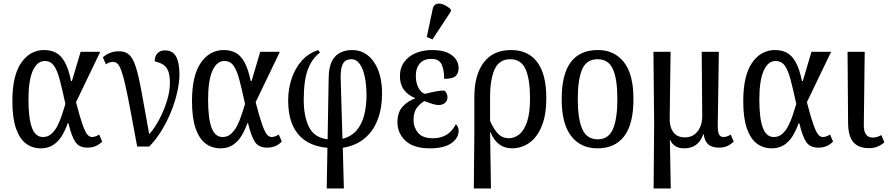

<svg xmlns="http://www.w3.org/2000/svg" viewBox="-20 -829 5026 1086"><path d="M211 10Q163 10 127 -17Q91 -44 70.5 -102.5Q50 -161 50 -257Q50 -402 100 -474Q150 -546 230 -546Q267 -546 296 -531Q325 -516 346.5 -477.5Q368 -439 382 -371H387L436 -536H547L410 -251Q432 -166 447 -124Q462 -82 474 -68Q486 -54 500 -54Q519 -54 541 -68L558 -28Q542 -12 522 -3Q502 6 474 6Q428 6 406.5 -25.5Q385 -57 367 -132H363Q350 -94 330.5 -61.5Q311 -29 281.5 -9.5Q252 10 211 10ZM223 -54Q251 -54 271 -72Q291 -90 305.5 -118.5Q320 -147 330.5 -179.5Q341 -212 350 -241Q332 -324 318 -377.5Q304 -431 285 -457.5Q266 -484 233 -484Q190 -484 165.5 -429Q141 -374 141 -266Q141 -160 160.5 -107Q180 -54 223 -54Z M756 0Q733 -124 717 -209Q701 -294 689 -347Q677 -400 666.5 -429Q656 -458 645 -468.5Q634 -479 619 -479Q598 -479 579 -465L562 -505Q600 -539 653 -539Q689 -539 711 -519Q733 -499 749 -448Q765 -397 781.5 -305Q798 -213 824 -70Q854 -103 880.5 -153Q907 -203 924 -257.5Q941 -312 941 -358Q941 -403 931.5 -427Q922 -451 903.5 -463Q885 -475 855 -482Q855 -511 870.5 -527.5Q886 -544 913 -544Q957 -544 976 -509Q995 -474 995 -409Q995 -363 982.5 -308Q970 -253 947.5 -197Q925 -141 893.5 -90Q862 -39 824 0Z M1227 10Q1179 10 1143 -17Q1107 -44 1086.5 -102.5Q1066 -161 1066 -257Q1066 -402 1116 -474Q1166 -546 1246 -546Q1283 -546 1312 -531Q1341 -516 1362.5 -477.5Q1384 -439 1398 -371H1403L1452 -536H1563L1426 -251Q1448 -166 1463 -124Q1478 -82 1490 -68Q1502 -54 1516 -54Q1535 -54 1557 -68L1574 -28Q1558 -12 1538 -3Q1518 6 1490 6Q1444 6 1422.5 -25.5Q1401 -57 1383 -132H1379Q1366 -94 1346.5 -61.5Q1327 -29 1297.5 -9.5Q1268 10 1227 10ZM1239 -54Q1267 -54 1287 -72Q1307 -90 1321.5 -118.5Q1336 -147 1346.5 -179.5Q1357 -212 1366 -241Q1348 -324 1334 -377.5Q1320 -431 1301 -457.5Q1282 -484 1249 -484Q1206 -484 1181.5 -429Q1157 -374 1157 -266Q1157 -160 1176.5 -107Q1196 -54 1239 -54Z M1828 237 1832 7Q1767 2 1716.5 -27.5Q1666 -57 1638 -115Q1610 -173 1610 -262Q1610 -325 1629 -383Q1648 -441 1685.5 -484Q1723 -527 1780 -546L1790 -531Q1748 -502 1723 -440.5Q1698 -379 1698 -263Q1698 -171 1727.5 -111Q1757 -51 1833 -41L1839 -389Q1840 -451 1858.5 -485Q1877 -519 1907 -532.5Q1937 -546 1971 -546Q2048 -546 2094.5 -479Q2141 -412 2141 -299Q2141 -218 2116.5 -153Q2092 -88 2042.5 -46.5Q1993 -5 1919 7L1925 237ZM1907 -383 1917 -44Q1968 -57 1997.5 -92Q2027 -127 2040 -178Q2053 -229 2053 -289Q2053 -347 2043.5 -393.5Q2034 -440 2015 -467Q1996 -494 1967 -494Q1949 -494 1935 -485.5Q1921 -477 1913.5 -453Q1906 -429 1907 -383Z M2411 10Q2319 10 2273.5 -33Q2228 -76 2228 -137Q2228 -194 2257.5 -226Q2287 -258 2327 -272V-275Q2288 -290 2265 -321Q2242 -352 2242 -398Q2242 -445 2266.5 -478.5Q2291 -512 2332 -529Q2373 -546 2424 -546Q2478 -546 2511 -531Q2544 -516 2559 -493Q2574 -470 2574 -445Q2574 -415 2557.5 -399Q2541 -383 2492 -383Q2493 -431 2478.5 -463.5Q2464 -496 2419 -496Q2378 -496 2355 -470.5Q2332 -445 2332 -399Q2332 -360 2347.5 -331.5Q2363 -303 2384 -298Q2414 -306 2442.5 -311.5Q2471 -317 2493 -317Q2500 -312 2505.5 -302Q2511 -292 2511 -278Q2511 -259 2497 -247Q2483 -235 2461 -235Q2446 -235 2426.5 -241Q2407 -247 2381 -257Q2360 -247 2339.5 -221.5Q2319 -196 2319 -150Q2319 -109 2344.5 -78Q2370 -47 2429 -47Q2473 -47 2505.5 -66.5Q2538 -86 2558 -126Q2564 -122 2569 -112.5Q2574 -103 2574 -89Q2574 -48 2533 -19Q2492 10 2411 10ZM2426 -606 2394 -620 2427 -776Q2432 -802 2450 -807Q2468 -812 2490 -802.5Q2512 -793 2530 -776V-764Z M2660 237 2663 -79V-280Q2663 -405 2716 -475.5Q2769 -546 2871 -546Q2967 -546 3018.5 -478Q3070 -410 3070 -275Q3070 -178 3044 -115Q3018 -52 2974 -21Q2930 10 2875 10Q2835 10 2804 -12.5Q2773 -35 2754 -82H2752L2757 237ZM2858 -47Q2889 -47 2916.5 -68.5Q2944 -90 2961 -139.5Q2978 -189 2978 -272Q2978 -380 2953 -437Q2928 -494 2866 -494Q2804 -494 2778 -437.5Q2752 -381 2752 -281V-145Q2774 -96 2798 -71.5Q2822 -47 2858 -47Z M3359 10Q3265 10 3211 -59Q3157 -128 3157 -269Q3157 -409 3208.5 -477.5Q3260 -546 3362 -546Q3455 -546 3509 -477.5Q3563 -409 3563 -269Q3563 -128 3511 -59Q3459 10 3359 10ZM3361 -41Q3422 -41 3447 -99Q3472 -157 3472 -269Q3472 -381 3447 -437.5Q3422 -494 3360 -494Q3298 -494 3273 -437.5Q3248 -381 3248 -269Q3248 -157 3273.5 -99Q3299 -41 3361 -41Z M3677 237 3680 -126 3676 -536H3773L3768 -160Q3767 -132 3775 -107.5Q3783 -83 3802 -67.5Q3821 -52 3854 -52Q3900 -52 3926.5 -87Q3953 -122 3952 -176L3949 -536H4046L4040 -132Q4039 -88 4046 -71Q4053 -54 4073 -54Q4081 -54 4092 -57.5Q4103 -61 4113 -68L4130 -28Q4112 -11 4092.5 -2.5Q4073 6 4047 6Q4006 6 3985.5 -13Q3965 -32 3960 -70H3958Q3931 10 3850 10Q3792 10 3771 -37H3769L3774 237Z M4345 10Q4297 10 4261 -17Q4225 -44 4204.5 -102.5Q4184 -161 4184 -257Q4184 -402 4234 -474Q4284 -546 4364 -546Q4401 -546 4430 -531Q4459 -516 4480.5 -477.5Q4502 -439 4516 -371H4521L4570 -536H4681L4544 -251Q4566 -166 4581 -124Q4596 -82 4608 -68Q4620 -54 4634 -54Q4653 -54 4675 -68L4692 -28Q4676 -12 4656 -3Q4636 6 4608 6Q4562 6 4540.5 -25.5Q4519 -57 4501 -132H4497Q4484 -94 4464.5 -61.5Q4445 -29 4415.5 -9.5Q4386 10 4345 10ZM4357 -54Q4385 -54 4405 -72Q4425 -90 4439.5 -118.5Q4454 -147 4464.5 -179.5Q4475 -212 4484 -241Q4466 -324 4452 -377.5Q4438 -431 4419 -457.5Q4400 -484 4367 -484Q4324 -484 4299.5 -429Q4275 -374 4275 -266Q4275 -160 4294.5 -107Q4314 -54 4357 -54Z M4895 9Q4836 9 4807 -24.5Q4778 -58 4777 -131L4774 -536H4871L4866 -126Q4865 -87 4878 -69Q4891 -51 4915 -51Q4931 -51 4941.5 -54.5Q4952 -58 4965 -65L4982 -24Q4965 -9 4944 0Q4923 9 4895 9Z"/></svg>

Font: Noto Serif Condensed
Style: Regular
Weight: 400
Width: 3
Designer: Monotype Design Team
Foundry: Monotype Imaging Inc.
Version: Version 2.013; ttfautohint (v1.8.4.7-5d5b)